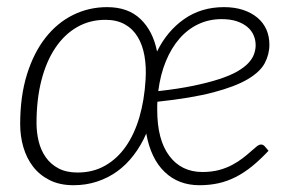

<svg xmlns="http://www.w3.org/2000/svg" viewBox="-20 -526 847 552"><path d="M624 -505.5Q654.5 -505.5 678.8 -497.5Q703 -489.5 720 -475.2Q737 -461 745.8 -441.2Q754.5 -421.5 754.5 -397.5Q754.5 -369.5 741 -344.2Q727.5 -319 691.8 -298Q656 -277 593.5 -260.5Q531 -244 432.5 -233.5Q432 -227.5 432 -221.8Q432 -216 432 -210Q432 -124 466.8 -77.8Q501.5 -31.5 562 -31.5Q588.5 -31.5 609.8 -37.2Q631 -43 647.8 -52Q664.5 -61 677.5 -71Q690.5 -81 700.5 -90Q710.5 -99 717.8 -104.8Q725 -110.5 730.5 -110.5Q736.5 -110.5 741 -105.5L752 -92.5Q728 -67 705 -48.2Q682 -29.5 658 -17.2Q634 -5 608.2 0.8Q582.5 6.5 553.5 6.5Q493 6.5 453.2 -31.8Q413.5 -70 400.5 -142Q385.5 -107.5 364.2 -79.8Q343 -52 316.5 -33Q290 -14 258.5 -3.8Q227 6.5 191.5 6.5Q152 6.5 123 -8Q94 -22.5 75.2 -46.8Q56.5 -71 47.2 -102.8Q38 -134.5 38 -169Q38 -249.5 57.5 -312Q77 -374.5 110.8 -417.5Q144.5 -460.5 190 -483Q235.5 -505.5 288 -505.5Q348.5 -505.5 384.2 -471Q420 -436.5 431.5 -378Q460.5 -437 509.5 -471.2Q558.5 -505.5 624 -505.5ZM203 -30Q247.5 -30 282.2 -49.8Q317 -69.5 341.8 -105Q366.5 -140.5 380.8 -189.2Q395 -238 398.5 -296.5Q401 -334.5 395.2 -366.2Q389.5 -398 375.2 -421Q361 -444 338 -456.5Q315 -469 283 -469Q238 -469 201.5 -448Q165 -427 139 -388.2Q113 -349.5 99 -294.8Q85 -240 85 -172Q85 -145 91.2 -119.5Q97.5 -94 111.5 -74Q125.5 -54 148 -42Q170.5 -30 203 -30ZM617 -471Q581 -471 550.2 -456.5Q519.5 -442 496 -415Q472.5 -388 456.8 -349.8Q441 -311.5 435 -264Q493 -270.5 536.2 -279.5Q579.5 -288.5 610.8 -298.8Q642 -309 662 -320.5Q682 -332 693.8 -344.5Q705.5 -357 710.2 -370Q715 -383 715 -396Q715 -411 709.2 -424.5Q703.5 -438 691.5 -448.2Q679.5 -458.5 661 -464.8Q642.5 -471 617 -471Z"/></svg>

Font: Lato Light
Style: Italic
Weight: 300
Italic angle: -7°
Designer: Lukasz Dziedzic
Foundry: tyPoland Lukasz Dziedzic
Version: Version 2.007; 2014-02-27